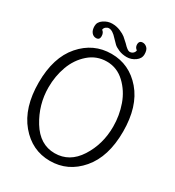

<svg xmlns="http://www.w3.org/2000/svg" viewBox="-190 -900 930 1022"><g transform="rotate(30 275.0 -389.5)"><path d="M535 -319.5Q535 -165 460 -77.5Q385 10 274.5 10Q164 10 89.5 -79Q15 -168 15 -322Q15 -476 90 -562Q165 -648 275.5 -648Q386 -648 460.5 -561Q535 -474 535 -319.5ZM73 -326Q73 -220 129 -129Q185 -38 276 -38Q367 -38 421.5 -123Q476 -208 476 -316Q476 -385 453.5 -448.5Q431 -512 384 -556Q337 -600 274.5 -600Q212 -600 165 -559Q118 -518 95.5 -456.5Q73 -395 73 -326ZM312 -734Q339 -705 351.5 -705Q364 -705 372.5 -712.5Q381 -720 382 -731Q367 -741 367 -759Q367 -783 390 -783Q404 -783 416 -771.5Q428 -760 428 -733.5Q428 -707 404 -690Q380 -673 352.5 -673Q325 -673 303 -682.5Q281 -692 271.5 -701Q262 -710 246 -727Q218 -759 195 -759Q186 -759 177 -752Q168 -745 167 -734Q182 -724 182 -701.5Q182 -679 160 -679Q144 -679 133 -692.5Q122 -706 122 -731Q122 -756 146.5 -772.5Q171 -789 198 -789Q225 -789 248.5 -779Q272 -769 283 -760Q294 -751 312 -734Z"/></g></svg>

Font: Glass Antiqua
Style: Regular
Weight: 400
Version: 1.001